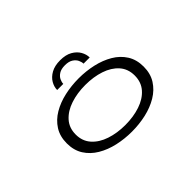

<svg xmlns="http://www.w3.org/2000/svg" viewBox="-115 -1006 1331 1331"><g transform="rotate(-45 550.0 -341.0)"><path d="M551.5 11Q480 11 412.5 -4.2Q345 -19.5 291.2 -51.5Q237.5 -83.5 206 -133Q174.5 -182.5 174.5 -251Q174.5 -319.5 206 -369Q237.5 -418.5 291.2 -450.2Q345 -482 412.5 -497Q480 -512 551.5 -512Q623.5 -512 690.8 -496.8Q758 -481.5 811.5 -450Q865 -418.5 896.5 -369Q928 -319.5 928 -251Q928 -182.5 896.5 -133Q865 -83.5 811.5 -51.5Q758 -19.5 690.8 -4.2Q623.5 11 551.5 11ZM551.5 -54Q631.5 -54 697.2 -76Q763 -98 801.8 -142Q840.5 -186 840.5 -251Q840.5 -316 801.5 -359.8Q762.5 -403.5 697 -425.2Q631.5 -447 551.5 -447Q472 -447 406.2 -425.2Q340.5 -403.5 301 -359.8Q261.5 -316 261.5 -251Q261.5 -186 300.8 -142Q340 -98 406 -76Q472 -54 551.5 -54ZM549.5 -691.5Q603.5 -691.5 638.5 -671.5Q673.5 -651.5 690.8 -621.2Q708 -591 708 -560H647.5Q647.5 -576 638.5 -595.5Q629.5 -615 607.8 -629.2Q586 -643.5 548.5 -643.5Q510.5 -643.5 488.8 -629.2Q467 -615 458 -595.5Q449 -576 449 -560H389Q389 -591 406.5 -621.2Q424 -651.5 459.8 -671.5Q495.5 -691.5 549.5 -691.5Z"/></g></svg>

Font: Trispace Expanded Light
Style: Regular
Weight: 300
Width: 7
Designer: Tyler Finck
Foundry: Etcetera Type Company
Version: Version 1.210; ttfautohint (v1.8.3)